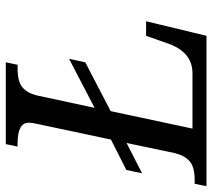

<svg xmlns="http://www.w3.org/2000/svg" viewBox="-76 -698 754 683"><g transform="rotate(-90 301.5 -357.0)"><path d="M-11.2 -42H2Q48.8 -42 69.3 -60.3Q89.8 -78.6 98.1 -113.8L133.8 -284.2L25.9 -229L38.1 -285.2L146 -339.8L202.1 -604Q206.1 -622.6 206.1 -631.8Q206.1 -671.9 133.8 -671.9H121.1L129.9 -713.9H420.9L412.1 -671.9H398.9Q351.1 -671.9 331.1 -654.1Q311 -636.2 303.2 -604L258.8 -397.9L433.1 -488.8L420.9 -431.2L247.1 -340.8L185.1 -49.8H381.8Q458.5 -49.8 488.8 -140.1L515.1 -214.8H566.9L515.1 0H-20Z"/></g></svg>

Font: Droid Serif
Style: Italic
Weight: 400
Italic angle: -12°
Designer: Monotype Design team
Foundry: Monotype Imaging Inc.
Version: Version 1.03